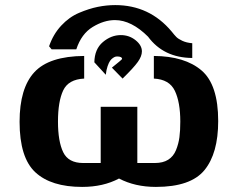

<svg xmlns="http://www.w3.org/2000/svg" viewBox="-20 -714 957 755"><path d="M173 -532Q189 -579 220.5 -613Q252 -647 291 -663.5Q330 -680 364.5 -687Q399 -694 433 -694Q568 -694 655 -590Q666 -576 673.5 -568.5Q681 -561 697 -553.5Q713 -546 736 -544V-486Q623 -487 562 -570L563 -569Q497 -635 432 -635Q389 -635 344.5 -608Q300 -581 280 -520H183ZM351 -469Q352 -521 384.5 -548.5Q417 -576 455 -576Q488 -576 513 -556Q538 -536 538 -512Q538 -493 522 -470.5Q506 -448 462 -405L420 -448Q460 -480 460 -482Q460 -492 440 -492Q437 -492 433.5 -491Q430 -490 424 -486Q418 -482 413 -475Q408 -468 403 -453.5Q398 -439 396 -420ZM57 -235Q57 -367 115 -430Q173 -493 311 -494V-405Q249 -402 228.5 -358.5Q208 -315 208 -236Q208 -158 228.5 -115.5Q249 -73 307 -73H376V-294H520V-73H589Q621 -73 641.5 -86Q662 -99 672 -123.5Q682 -148 685.5 -174Q689 -200 689 -236Q689 -312 667.5 -357Q646 -402 585 -405V-494Q707 -493 772.5 -437Q838 -381 838 -238Q838 -111 784 -45Q730 21 593 21Q511 21 448 -12Q386 21 303 21Q181 21 119 -36.5Q57 -94 57 -235Z"/></svg>

Font: Coval
Style: Black
Weight: 1000
Foundry: Context Ltd
Version: Version 001.000